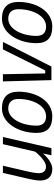

<svg xmlns="http://www.w3.org/2000/svg" viewBox="690 -1240 559 1979"><g transform="rotate(-90 969.5 -250.5)"><path d="M396 -168C396 -168 309 -56 242 -56C196 -56 174 -84 174 -131C174 -165 186 -219 193 -251L251 -500H177L118 -246C110 -210 98 -157 98 -116C98 -41 137 9 216 9C301 9 377 -87 377 -87L359 0H432L547 -500H473Z M760 -55C696 -55 664 -90 664 -153C664 -303 734 -445 841 -445C908 -445 939 -403 939 -341C939 -191 870 -55 760 -55ZM841 -510C691 -510 589 -340 589 -154C589 -39 649 9 760 9C919 9 1014 -157 1014 -340C1014 -455 953 -510 841 -510Z M1133 0H1273L1527 -500H1450L1233 -64H1202L1194 -500H1120Z M1685 -55C1621 -55 1589 -90 1589 -153C1589 -303 1659 -445 1766 -445C1833 -445 1864 -403 1864 -341C1864 -191 1795 -55 1685 -55ZM1766 -510C1616 -510 1514 -340 1514 -154C1514 -39 1574 9 1685 9C1844 9 1939 -157 1939 -340C1939 -455 1878 -510 1766 -510Z"/></g></svg>

Font: RazerF5
Style: Italic
Weight: 400
Foundry: Razer Inc.
Version: Version 2